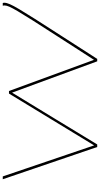

<svg xmlns="http://www.w3.org/2000/svg" viewBox="321 -1062 740 1423"><g transform="rotate(-90 691.5 -350.0)"><path d="M967 0H949L717 -631Q621 -474 525 -316Q429 -158 333 0H314L75 -700H96L326 -23Q422 -181 518 -338.5Q614 -496 710 -654H729L960 -24Q1064 -186 1135.5 -296.5Q1207 -407 1252 -478Q1297 -549 1321 -590Q1345 -631 1354 -652Q1363 -673 1363 -686Q1363 -692 1362.5 -694.5Q1362 -697 1361 -700H1381Q1383 -696 1383 -692.5Q1383 -689 1383 -687Q1383 -672 1372.5 -647.5Q1362 -623 1336 -579Q1310 -535 1263 -461Q1216 -387 1143.5 -274.5Q1071 -162 967 0Z"/></g></svg>

Font: Georama ExtraExtended Thin
Style: Italic
Weight: 100
Width: 8
Italic angle: -9°
Designer: Jean-Baptiste Levee
Foundry: Production Type
Version: Version 1.000